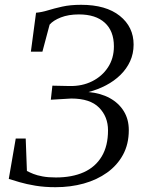

<svg xmlns="http://www.w3.org/2000/svg" viewBox="-20 -771 598 799"><path d="M211 8Q165.5 8 127.8 1.8Q90 -4.5 61.8 -12.8Q33.5 -21 16.5 -26.5L45.5 -194.5H87L92 -59.5Q103.5 -53.5 119 -47.2Q134.5 -41 157.5 -36.8Q180.5 -32.5 212.5 -32.5Q280 -32.5 328.5 -54.2Q377 -76 403.2 -119.8Q429.5 -163.5 429.5 -228.5Q429.5 -285.5 392.2 -323.2Q355 -361 276.5 -361L191.5 -356L198 -414.5L269.5 -413Q322 -412 363.5 -432.8Q405 -453.5 429.5 -491Q454 -528.5 454 -578Q454 -642 416 -676.5Q378 -711 308.5 -711Q265 -711 233.2 -698.5Q201.5 -686 186.5 -668.5L156.5 -556H108.5L130 -718Q153.5 -720 179.5 -728Q205.5 -736 239 -743.5Q272.5 -751 317.5 -751Q421 -751 478.5 -705Q536 -659 536 -585.5Q536 -548 521.5 -516.2Q507 -484.5 481.2 -459.2Q455.5 -434 421.2 -416Q387 -398 348 -388Q399 -383.5 436.8 -362.8Q474.5 -342 495.2 -308.2Q516 -274.5 516 -229.5Q516 -171.5 492 -127.2Q468 -83 425.8 -52.8Q383.5 -22.5 328.5 -7.2Q273.5 8 211 8Z"/></svg>

Font: Merriweather 60pt Light
Style: Italic
Weight: 300
Italic angle: -7.8°
Version: Version 2.101